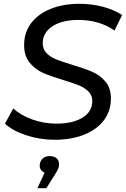

<svg xmlns="http://www.w3.org/2000/svg" viewBox="-20 -728 663 1011"><path d="M6 -77 50 -157Q90 -120 151 -98.5Q212 -77 277 -77Q363 -77 414.5 -108.5Q466 -140 466 -196Q466 -226 446 -246Q426 -266 397 -278Q368 -290 315 -306Q248 -326 207 -344Q166 -362 136.5 -397.5Q107 -433 107 -491Q107 -557 144 -606Q181 -655 247 -681.5Q313 -708 398 -708Q463 -708 521.5 -692.5Q580 -677 623 -649L583 -567Q544 -595 495.5 -609Q447 -623 393 -623Q307 -623 256 -589.5Q205 -556 205 -500Q205 -469 225.5 -448Q246 -427 276.5 -415Q307 -403 360 -387Q426 -367 466.5 -349.5Q507 -332 535.5 -298Q564 -264 564 -210Q564 -143 526.5 -94Q489 -45 422 -18.5Q355 8 268 8Q190 8 117.5 -16Q45 -40 6 -77ZM291 136Q291 149 286.5 160Q282 171 270 190L224 263H177L215 181Q203 177 196 167Q189 157 189 145Q189 123 203 108.5Q217 94 241 94Q265 94 278 105.5Q291 117 291 136Z"/></svg>

Font: Montserrat Alternates Medium
Style: Italic
Weight: 500
Italic angle: -11.3°
Designer: Julieta Ulanovsky
Foundry: Julieta Ulanovsky
Version: Version 7.200